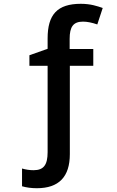

<svg xmlns="http://www.w3.org/2000/svg" viewBox="-20 -744 614 1004"><path d="M172.9 240.2C287.6 240.2 345.2 180.7 345.2 62V-399.9H467.8V-487.8H344.2V-541C344.2 -604 363.3 -630.9 414.1 -630.9C435.5 -630.9 460.4 -626 488.8 -616.2L517.1 -702.1C489.7 -711.9 453.6 -724.1 402.8 -724.1C279.3 -724.1 229 -667.5 229 -543V-488.8L133.8 -455.1V-399.9H229V51.8C229 118.7 208 146 155.8 146C135.7 146 115.2 143.1 95.2 137.2V230C118.7 236.8 144.5 240.2 172.9 240.2Z"/></svg>

Font: Open Sans 600
Style: Regular
Weight: 600
Foundry: Ascender Corporation
Version: Version 1.100;PS 001.100;hotconv 1.0.88;makeotf.lib2.5.64775